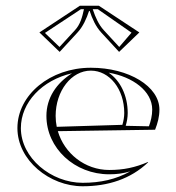

<svg xmlns="http://www.w3.org/2000/svg" viewBox="-20 -640 610 666"><path d="M291.1 -602C299.7 -575.8 311.7 -548.3 331.2 -527.2L393.1 -460L463.3 -527.5L323.1 -620H256.9L116.7 -527.5L186.9 -460L248.8 -527.2C268.3 -548.3 280.3 -575.8 288.9 -602ZM271.2 -608C265.1 -580 258.6 -555.5 240 -535.3L186.4 -477.1L135.8 -525.7L260.5 -608ZM301.8 -608H319.5L436.2 -526.7L393.6 -477.1L340 -535.3C322.4 -554.4 310.9 -580.3 302.5 -605.8ZM229.9 -385.8C175.3 -351.4 141 -299.9 141 -238C141 -126.2 238.6 -35.4 358.9 -35.4C384.9 -35.4 406.9 -38.3 431.8 -45.6C382.8 -17.9 328.1 -5.9 266.8 -5.9C157.1 -5.9 52.4 -92.5 52.4 -195.6C52.4 -284.8 126.1 -362.2 229.9 -385.8ZM533 -260C533 -340 427.5 -405 295 -405C154.4 -405 40.4 -311.2 40.4 -195.6C40.4 -84.3 151.7 6.1 266.8 6.1C354.8 6.1 433 -19 494 -77L493 -78C449 -59 408.3 -50.4 358.9 -50.4C274.8 -50.4 203.4 -107.5 180.6 -185L518 -190C527.1 -213.7 533 -234.8 533 -260ZM356.9 -387.9C440.8 -373.5 508 -323.9 508 -260C508 -239.4 503.3 -220.3 496.6 -201.9L416 -203.6C420.2 -217.5 423 -232.9 423 -248C423 -308.3 397.3 -360.7 356.9 -387.9ZM176.8 -200.1C174.3 -212.3 173 -225 173 -238C173 -324.7 227.7 -395 295 -395C360.1 -395 411 -330.8 411 -248C411 -234.5 408.4 -220.1 404.5 -207Z"/></svg>

Font: SortefaxS01
Style: Medium
Weight: 500
Designer: gluk
Foundry: gluk
Version: Version 0.261